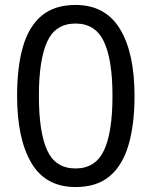

<svg xmlns="http://www.w3.org/2000/svg" viewBox="-20 -745 612 775"><path d="M523 -358Q523 -243 499 -160.5Q475 -78 423 -34Q371 10 285 10Q164 10 106.5 -87.5Q49 -185 49 -358Q49 -474 72.5 -556Q96 -638 148 -681.5Q200 -725 285 -725Q405 -725 464 -628.5Q523 -532 523 -358ZM137 -358Q137 -211 170.5 -138Q204 -65 285 -65Q365 -65 399.5 -137.5Q434 -210 434 -358Q434 -504 399.5 -577Q365 -650 285 -650Q204 -650 170.5 -577Q137 -504 137 -358Z"/></svg>

Font: Noto Sans Zanabazar Square
Style: Regular
Weight: 400
Version: Version 2.005; ttfautohint (v1.8.4.7-5d5b)